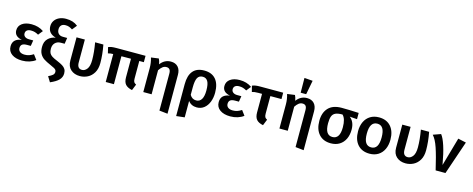

<svg xmlns="http://www.w3.org/2000/svg" viewBox="-41 -1729 7031 2854"><g transform="rotate(15 3474.5 -302.0)"><path d="M445 -489 389 -419Q360 -436 333.5 -444Q307 -452 274 -452Q234 -452 212 -434.5Q190 -417 190 -385Q190 -355 213.5 -336.5Q237 -318 278 -318H342L328 -230H271Q219 -230 196 -212Q173 -194 173 -156Q173 -121 199 -100.5Q225 -80 273 -80Q309 -80 340.5 -90.5Q372 -101 406 -123L462 -48Q423 -18 370.5 -1.5Q318 15 258 15Q159 15 99 -27.5Q39 -70 39 -147Q39 -264 176 -282Q59 -305 59 -399Q59 -466 113.5 -505Q168 -544 259 -544Q367 -544 445 -489Z M914 -697 856 -625Q829 -643 804.5 -652Q780 -661 750 -661Q706 -661 684 -638.5Q662 -616 662 -576Q662 -533 686.5 -508.5Q711 -484 755 -484H820L806 -391H749Q693 -391 660 -357.5Q627 -324 627 -268Q627 -227 639.5 -201.5Q652 -176 681 -157Q710 -138 767 -115Q821 -92 851.5 -73Q882 -54 898 -27.5Q914 -1 914 38Q914 96 873 138.5Q832 181 743 219L693 138Q738 117 759.5 98Q781 79 781 51Q781 33 773 21Q765 9 745 -2.5Q725 -14 683 -32Q616 -61 577.5 -86.5Q539 -112 516 -153Q493 -194 493 -260Q493 -340 538 -386Q583 -432 654 -444Q532 -478 532 -589Q532 -637 557 -674.5Q582 -712 627.5 -733.5Q673 -755 732 -755Q789 -755 833 -741Q877 -727 914 -697Z M1393 -251Q1393 -161 1357.5 -101.5Q1322 -42 1266 -13.5Q1210 15 1146 15Q1062 15 1007 -33Q952 -81 952 -173V-529H1080V-177Q1080 -82 1154 -82Q1198 -82 1231 -125Q1264 -168 1264 -262Q1264 -382 1238 -529H1365Q1393 -382 1393 -251Z M1944 -431V-161Q1944 -124 1954 -107.5Q1964 -91 1989 -79L1951 15Q1880 0 1848 -36.5Q1816 -73 1816 -145V-431L1669 -430V0H1543V-430Q1517 -430 1502 -427.5Q1487 -425 1464 -419L1442 -510Q1469 -521 1495.5 -525Q1522 -529 1571 -529H2014V-431Z M2552 -380V218L2424 204V-363Q2424 -409 2407.5 -428.5Q2391 -448 2359 -448Q2326 -448 2300 -428Q2274 -408 2249 -370V0H2121V-371Q2121 -452 2098 -526L2215 -542Q2232 -510 2241 -459Q2304 -544 2402 -544Q2473 -544 2512.5 -501Q2552 -458 2552 -380Z M3155 -266Q3155 -188 3130 -124Q3105 -60 3058 -22.5Q3011 15 2946 15Q2861 15 2813 -49V204L2685 218V-273Q2685 -406 2743 -475Q2801 -544 2916 -544Q3032 -544 3093.5 -472.5Q3155 -401 3155 -266ZM3021 -265Q3021 -363 2995 -406Q2969 -449 2918 -449Q2860 -449 2836.5 -403Q2813 -357 2813 -258V-143Q2847 -83 2911 -83Q2964 -83 2992.5 -128.5Q3021 -174 3021 -265Z M3648 -489 3592 -419Q3563 -436 3536.5 -444Q3510 -452 3477 -452Q3437 -452 3415 -434.5Q3393 -417 3393 -385Q3393 -355 3416.5 -336.5Q3440 -318 3481 -318H3545L3531 -230H3474Q3422 -230 3399 -212Q3376 -194 3376 -156Q3376 -121 3402 -100.5Q3428 -80 3476 -80Q3512 -80 3543.5 -90.5Q3575 -101 3609 -123L3665 -48Q3626 -18 3573.5 -1.5Q3521 15 3461 15Q3362 15 3302 -27.5Q3242 -70 3242 -147Q3242 -264 3379 -282Q3262 -305 3262 -399Q3262 -466 3316.5 -505Q3371 -544 3462 -544Q3570 -544 3648 -489Z M3961 -431V-162Q3961 -125 3970.5 -108Q3980 -91 4005 -79L3967 15Q3896 1 3864.5 -36Q3833 -73 3833 -145V-431H3775Q3737 -430 3720 -428Q3703 -426 3679 -419L3656 -510Q3684 -521 3710 -525Q3736 -529 3782 -529H4132V-431Z M4647 -380V218L4519 204V-363Q4519 -409 4502.5 -428.5Q4486 -448 4454 -448Q4421 -448 4395 -428Q4369 -408 4344 -370V0H4216V-371Q4216 -452 4193 -526L4310 -542Q4327 -510 4336 -459Q4399 -544 4497 -544Q4568 -544 4607.5 -501Q4647 -458 4647 -380ZM4509 -813 4468 -596H4383L4381 -823Z M5294 -433 5180 -441Q5216 -414 5236.5 -369Q5257 -324 5257 -261Q5257 -179 5227 -116.5Q5197 -54 5141 -19.5Q5085 15 5008 15Q4891 15 4825 -59.5Q4759 -134 4759 -265Q4759 -391 4827.5 -464Q4896 -537 5032 -537Q5138 -537 5294 -529ZM5122 -261Q5122 -392 5068 -444H5065Q4999 -444 4962 -427.5Q4925 -411 4909.5 -372.5Q4894 -334 4894 -264Q4894 -171 4922.5 -126.5Q4951 -82 5008 -82Q5122 -82 5122 -261Z M5853 -265Q5853 -182 5823 -118.5Q5793 -55 5737 -20Q5681 15 5604 15Q5487 15 5421 -59.5Q5355 -134 5355 -265Q5355 -348 5385 -411Q5415 -474 5471.5 -509Q5528 -544 5605 -544Q5722 -544 5787.5 -469.5Q5853 -395 5853 -265ZM5490 -265Q5490 -171 5518.5 -126.5Q5547 -82 5604 -82Q5661 -82 5689.5 -127Q5718 -172 5718 -265Q5718 -358 5689.5 -402.5Q5661 -447 5605 -447Q5490 -447 5490 -265Z M6406 -251Q6406 -161 6370.5 -101.5Q6335 -42 6279 -13.5Q6223 15 6159 15Q6075 15 6020 -33Q5965 -81 5965 -173V-529H6093V-177Q6093 -82 6167 -82Q6211 -82 6244 -125Q6277 -168 6277 -262Q6277 -382 6251 -529H6378Q6406 -382 6406 -251Z M6698 -104 6823 -543 6947 -516 6771 0H6620Q6571 -212 6531 -330Q6491 -448 6441 -501L6559 -543Q6597 -496 6632.5 -386.5Q6668 -277 6698 -104Z"/></g></svg>

Font: Fira Sans Medium
Style: Regular
Weight: 500
Designer: bBox Type GmbH & Carrois Corporate GbR & Edenspiekermann AG
Foundry: bBox Type GmbH & Carrois Corporate GbR & Edenspiekermann AG
Version: Version 4.301